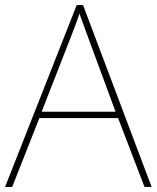

<svg xmlns="http://www.w3.org/2000/svg" viewBox="-20 -736 617 756"><path d="M549 0H577L307 -716H282L0 0H28L135 -271H445ZM325 -594 435 -296H144L260 -593C270 -620 283 -652 293 -682C306 -645 317 -617 325 -594Z"/></svg>

Font: Noto Sans Lao UI Thin
Style: Regular
Weight: 100
Designer: Monotype Design Team
Foundry: Monotype Imaging Inc.
Version: Version 2.000